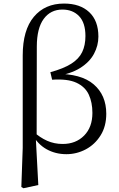

<svg xmlns="http://www.w3.org/2000/svg" viewBox="-20 -825 653 1052"><path d="M96.9 199.6 104.5 -14.5V-521.3Q104.5 -660.1 165.4 -732.8Q226.3 -805.5 330.8 -805.5Q418.8 -805.5 469 -758.3Q519.1 -711.2 519.1 -624.6Q519.1 -575.4 495 -530.2Q470.9 -484.9 418.8 -452.2Q366.7 -419.5 283.1 -407.3V-420.3Q423.9 -422.3 493.1 -363Q562.3 -303.7 562.3 -201.5Q562.3 -132.8 531.1 -83.1Q500 -33.3 450 -6.7Q400 19.8 343.7 19.8Q284.4 19.8 235.6 -7.1Q186.8 -34.1 154.5 -91.6H152.3L161.8 -104.8Q199.2 -70.9 238.4 -53.6Q277.6 -36.2 323.5 -36.2Q395.5 -36.2 440.9 -82.1Q486.3 -128 486.3 -206.3Q486.3 -263.9 466.4 -306.7Q446.6 -349.4 398.7 -371.7Q350.8 -393.9 265.6 -388.2L255.9 -429.4Q328 -449.1 370.2 -475.7Q412.3 -502.3 430.2 -539.5Q448.1 -576.7 448.1 -627.5Q448.1 -700.1 413.4 -736.4Q378.8 -772.6 321.9 -772.6Q257.3 -772.6 219.7 -721.7Q182.1 -670.8 181.7 -571L180.8 -80.1L176 -71.5L189.9 188.8L108.5 206.4Z"/></svg>

Font: Source Han Serif JP VF
Style: Regular
Weight: 250
Designer: Ryoko NISHIZUKA 西塚涼子 (kana & ideographs); Frank Grießhammer (Latin, Greek & Cyrillic); Wenlong ZHANG 张文龙 (bopomofo); San
Foundry: Adobe
Version: Version 2.001;hotconv 1.1.0;makeotfexe 2.6.0